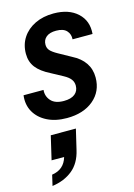

<svg xmlns="http://www.w3.org/2000/svg" viewBox="-127 -585 678 975"><g transform="rotate(-15 212.5 -97.5)"><path d="M185 11Q125 11 81.5 -11Q38 -33 16.5 -71Q-5 -109 1 -158H106Q103 -125 124.5 -101Q146 -77 192 -77Q230 -77 250 -93Q270 -109 270 -137Q270 -156 259 -170.5Q248 -185 224 -198L163 -231Q113 -256 90 -286Q67 -316 67 -358Q67 -406 91 -442.5Q115 -479 157.5 -499.5Q200 -520 255 -520Q335 -520 380.5 -478Q426 -436 420 -368H315Q317 -395 300 -413.5Q283 -432 245 -432Q211 -432 193 -417Q175 -402 175 -377Q175 -359 186 -346.5Q197 -334 224 -319L289 -283Q378 -238 378 -151Q378 -78 325 -33.5Q272 11 185 11ZM24 325 37 269Q101 260 119 198H53L82 74H214L189 180Q174 246 131 281Q88 316 24 325Z"/></g></svg>

Font: Instrument Sans SemiCondensed SemiBold Italic
Style: Regular
Weight: 600
Width: 4
Italic angle: -13°
Designer: Rodrigo Fuenzalida
Foundry: fragTYPE
Version: Version 1.000; ttfautohint (v1.8.4.7-5d5b);gftools[0.9.28]